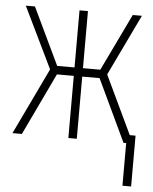

<svg xmlns="http://www.w3.org/2000/svg" viewBox="-51 -573 633 794"><g transform="rotate(5 265.0 -176.5)"><path d="M15 0 147 -276 24 -530H62L175 -293H247V-530H282V-293H354L468 -530H506L384 -276L499 -34H523V177H487V0H476L354 -258H282V0H247V-258H177L54 0Z"/></g></svg>

Font: Noto Sans Mono Condensed ExtraLight
Style: Regular
Weight: 200
Width: 3
Designer: Monotype Design Team
Foundry: Monotype Imaging Inc.
Version: Version 2.014; ttfautohint (v1.8.4.7-5d5b)